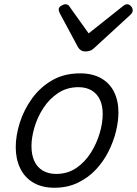

<svg xmlns="http://www.w3.org/2000/svg" viewBox="-20 -864 644 903"><path d="M236 19Q177 19 136 -5.5Q95 -30 74.5 -73.5Q54 -117 54 -172Q54 -226 73 -286.5Q92 -347 130 -400Q168 -453 224.5 -486Q281 -519 357 -519Q415 -519 455.5 -496Q496 -473 516.5 -431.5Q537 -390 537 -335Q537 -294 525.5 -246.5Q514 -199 490.5 -152Q467 -105 431 -66.5Q395 -28 346 -4.5Q297 19 236 19ZM244 -46Q298 -46 339 -74Q380 -102 407.5 -146Q435 -190 449 -238Q463 -286 463 -328Q463 -368 449.5 -396Q436 -424 410.5 -439Q385 -454 349 -454Q295 -454 253.5 -426.5Q212 -399 184 -356Q156 -313 142 -265Q128 -217 128 -177Q128 -136 141.5 -106.5Q155 -77 181.5 -61.5Q208 -46 244 -46ZM578 -844Q588 -844 596 -835Q604 -826 604 -816Q604 -808 601 -803.5Q598 -799 594 -795L425 -640Q414 -629 403.5 -625.5Q393 -622 380 -622Q370 -622 361.5 -627Q353 -632 347 -642L262 -800Q259 -806 257.5 -811Q256 -816 256 -819Q256 -830 268 -837Q280 -844 287 -844Q296 -844 301 -840Q306 -836 309 -830L397 -707L553 -831Q560 -836 565 -840Q570 -844 578 -844Z"/></svg>

Font: Playwrite DK Loopet Light
Style: Regular
Weight: 300
Version: Version 1.003